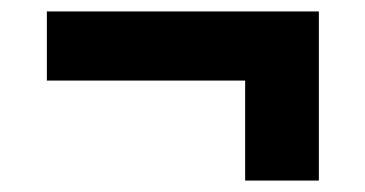

<svg xmlns="http://www.w3.org/2000/svg" viewBox="-20 -431 639 336"><path d="M538 -411V-115H409V-290H62V-411Z"/></svg>

Font: MOST Montserrat
Style: Bold
Weight: 700
Designer: Julieta Ulanovsky
Foundry: Julieta Ulanovsky
Version: Version 8.000;March 11, 2024;FontCreator 15.0.0.2926 64-bit